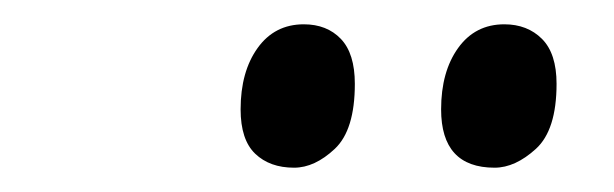

<svg xmlns="http://www.w3.org/2000/svg" viewBox="-20 -766 505 158"><path d="M387 -628Q343 -628 343 -676Q343 -707 357 -726.5Q371 -746 395 -746Q414 -746 426 -734Q438 -722 438 -697Q438 -659 421 -643.5Q404 -628 387 -628ZM222 -628Q202 -628 190 -639.5Q178 -651 178 -676Q178 -707 192 -726.5Q206 -746 230 -746Q249 -746 260.5 -734Q272 -722 272 -697Q272 -659 255.5 -643.5Q239 -628 222 -628Z"/></svg>

Font: Noto Serif ExtraCondensed SemiBold
Style: Italic
Weight: 600
Width: 2
Italic angle: -12°
Designer: Monotype Design Team
Foundry: Monotype Imaging Inc.
Version: Version 2.013